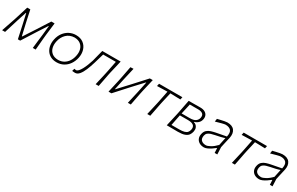

<svg xmlns="http://www.w3.org/2000/svg" viewBox="171 -1727 4568 2957"><g transform="rotate(30 2455.5 -248.0)"><path d="M-1.5 0Q17 -54.5 35 -106.8Q53 -159 70.5 -210.5L93 -278.5Q109.5 -332 126.2 -386.5Q143 -441 159.5 -494.5H214.5Q225.5 -442 237.2 -387Q249 -332 260.5 -279.5L308.5 -71H314.5L450.5 -279.5Q485.5 -334 519.8 -387.8Q554 -441.5 588 -494.5H646Q640 -442 633.2 -385.8Q626.5 -329.5 620 -277L613 -208Q608.5 -155.5 604.2 -104Q600 -52.5 595 0H544Q551 -63 558.5 -126Q566 -189 573.5 -251.5L590 -414H584.5L473 -242Q435 -181.5 396.5 -121Q358 -60.5 319.5 0H278.5Q265.5 -60.5 252.5 -121.2Q239.5 -182 226.5 -241.5L187.5 -414H181.5L129.5 -253.5Q110 -190.5 90.2 -126.8Q70.5 -63 51 0Z M970.5 9.5Q907.5 9.5 862.8 -14Q818 -37.5 791.8 -77.5Q765.5 -117.5 757.8 -168.2Q750 -219 761.5 -273.5Q776.5 -347 815.5 -398.8Q854.5 -450.5 908.8 -477.8Q963 -505 1023.5 -505Q1105 -505 1157 -465.5Q1209 -426 1228.5 -361.2Q1248 -296.5 1232 -222Q1217 -153.5 1180.5 -101.2Q1144 -49 1090.2 -19.8Q1036.5 9.5 970.5 9.5ZM973 -34.5Q1031.5 -36 1074.8 -62Q1118 -88 1145.8 -131.5Q1173.5 -175 1184.5 -229.5Q1198.5 -293.5 1184.2 -345.2Q1170 -397 1129.5 -428.2Q1089 -459.5 1023 -461Q936 -458.5 880.8 -404.2Q825.5 -350 808.5 -266.5Q795.5 -205 808.5 -153Q821.5 -101 862 -68.5Q902.5 -36 973 -34.5Z M1298 7.5Q1294 7.5 1275.8 6.2Q1257.5 5 1246 3.5L1259.5 -42.5Q1267.5 -40.5 1277 -38.5Q1286.5 -36.5 1290 -36.5Q1310 -36.5 1331.2 -59.2Q1352.5 -82 1372.8 -119.5Q1393 -157 1410.8 -202.5Q1428.5 -248 1443 -293.5Q1456 -345 1468.8 -395.2Q1481.5 -445.5 1494.5 -494.5H1821Q1808 -438.5 1795.8 -385.8Q1783.5 -333 1768.5 -270L1758 -220.5Q1746.5 -159.5 1736.5 -107.8Q1726.5 -56 1715.5 0H1661.5Q1674.5 -55.5 1686.5 -108Q1698.5 -160.5 1712 -220.5L1722.5 -270Q1733 -322.5 1741.5 -365.8Q1750 -409 1759 -453.5H1533.5Q1521 -410.5 1508.2 -366.8Q1495.5 -323 1482 -278Q1459 -201.5 1432 -136.5Q1405 -71.5 1372 -32Q1339 7.5 1298 7.5Z M1890.5 0Q1903 -55.5 1915 -108Q1927 -160.5 1940.5 -220.5L1951 -270Q1963.5 -333 1973.5 -385.8Q1983.5 -438.5 1994.5 -494.5L2048.5 -497Q2036 -441.5 2023.8 -389.2Q2011.5 -337 1997.5 -275L1957 -84H1962.5L2132 -266.5Q2183 -322 2235.5 -379.8Q2288 -437.5 2340 -494.5H2392Q2379 -438.5 2366.8 -386Q2354.5 -333.5 2340 -270L2329.5 -220.5Q2317.5 -159.5 2307.5 -107.8Q2297.5 -56 2287 0H2234.5Q2247 -55 2258.5 -106.8Q2270 -158.5 2283.5 -217L2324.5 -411H2319L2152.5 -232Q2101 -175 2047.8 -116.5Q1994.5 -58 1942 0Z M2579.5 0Q2592.5 -56.5 2604.2 -108Q2616 -159.5 2630 -220.5L2640.5 -270Q2650.5 -321 2659.5 -365.2Q2668.5 -409.5 2677 -453.5Q2633 -452.5 2586.2 -451.2Q2539.5 -450 2494 -448.5L2504 -494.5H2919L2909 -448.5Q2863.5 -450 2817 -451.2Q2770.5 -452.5 2728.5 -453.5Q2718.5 -409 2708.5 -365.2Q2698.5 -321.5 2686.5 -270L2676 -220.5Q2664.5 -160 2654.2 -107.8Q2644 -55.5 2633 0Z M2926.5 0Q2939 -56 2951 -108.2Q2963 -160.5 2976.5 -220.5L2987 -270Q2999.5 -333 3009.5 -386Q3019.5 -439 3030.5 -494.5Q3069.5 -495 3126.5 -495.2Q3183.5 -495.5 3234 -496Q3289 -496 3321.5 -477.2Q3354 -458.5 3365.5 -427.5Q3377 -396.5 3369 -360Q3360 -318.5 3331.5 -292Q3303 -265.5 3264.5 -256L3263.5 -250.5Q3284 -246.5 3303.2 -231.2Q3322.5 -216 3332.2 -188.5Q3342 -161 3333.5 -120.5Q3326 -86.5 3306.5 -58.8Q3287 -31 3243.5 -14.8Q3200 1.5 3121.5 1.5Q3064.5 1 3013 0.5Q2961.5 0 2926.5 0ZM3074 -454Q3065.5 -415 3054.8 -366.8Q3044 -318.5 3033.5 -273.5V-272H3174Q3248.5 -272 3281 -297Q3313.5 -322 3321.5 -360Q3331.5 -408.5 3304.5 -431.2Q3277.5 -454 3224.5 -454ZM2986.5 -40.5H3120.5Q3179 -40.5 3213 -50Q3247 -59.5 3264 -79.2Q3281 -99 3287.5 -129Q3299 -182.5 3268 -207.8Q3237 -233 3170 -233H3025L3022.5 -221.5Q3014 -178 3004 -128.5Q2994 -79 2986.5 -40.5Z M3591 9.5Q3541.5 9.5 3506.8 -11.2Q3472 -32 3457.5 -68.2Q3443 -104.5 3453.5 -150Q3463.5 -196.5 3491.5 -221.8Q3519.5 -247 3557.8 -259.2Q3596 -271.5 3637 -279.5L3815.5 -313.5Q3834 -392 3803.5 -426.5Q3773 -461 3707 -461Q3691.5 -461 3644 -448.8Q3596.5 -436.5 3538.5 -419.5L3546 -472Q3569 -477.5 3602 -485.2Q3635 -493 3666.2 -499Q3697.5 -505 3714.5 -505Q3805.5 -505 3842.8 -452.8Q3880 -400.5 3862.5 -317.5Q3858 -296 3851.5 -270Q3845 -244 3838 -211L3819.5 -126.5Q3821 -94.5 3822.2 -65Q3823.5 -35.5 3825 0H3778L3774 -81.5H3767.5Q3740 -58.5 3708.2 -37.8Q3676.5 -17 3645.8 -3.8Q3615 9.5 3591 9.5ZM3600.5 -34Q3628 -34 3677.2 -61Q3726.5 -88 3778 -142L3807.5 -281Q3797.5 -276.5 3781.2 -271.5Q3765 -266.5 3733.8 -259Q3702.5 -251.5 3646.5 -240.5Q3611 -233.5 3580.2 -224Q3549.5 -214.5 3528.2 -197Q3507 -179.5 3500.5 -148.5Q3488.5 -90 3517.8 -62Q3547 -34 3600.5 -34Z M4084.5 0Q4097.5 -56.5 4109.2 -108Q4121 -159.5 4135 -220.5L4145.5 -270Q4155.5 -321 4164.5 -365.2Q4173.5 -409.5 4182 -453.5Q4138 -452.5 4091.2 -451.2Q4044.5 -450 3999 -448.5L4009 -494.5H4424L4414 -448.5Q4368.5 -450 4322 -451.2Q4275.5 -452.5 4233.5 -453.5Q4223.5 -409 4213.5 -365.2Q4203.5 -321.5 4191.5 -270L4181 -220.5Q4169.5 -160 4159.2 -107.8Q4149 -55.5 4138 0Z M4573 9.5Q4523.5 9.5 4488.8 -11.2Q4454 -32 4439.5 -68.2Q4425 -104.5 4435.5 -150Q4445.5 -196.5 4473.5 -221.8Q4501.5 -247 4539.8 -259.2Q4578 -271.5 4619 -279.5L4797.5 -313.5Q4816 -392 4785.5 -426.5Q4755 -461 4689 -461Q4673.5 -461 4626 -448.8Q4578.5 -436.5 4520.5 -419.5L4528 -472Q4551 -477.5 4584 -485.2Q4617 -493 4648.2 -499Q4679.5 -505 4696.5 -505Q4787.5 -505 4824.8 -452.8Q4862 -400.5 4844.5 -317.5Q4840 -296 4833.5 -270Q4827 -244 4820 -211L4801.5 -126.5Q4803 -94.5 4804.2 -65Q4805.5 -35.5 4807 0H4760L4756 -81.5H4749.5Q4722 -58.5 4690.2 -37.8Q4658.5 -17 4627.8 -3.8Q4597 9.5 4573 9.5ZM4582.5 -34Q4610 -34 4659.2 -61Q4708.5 -88 4760 -142L4789.5 -281Q4779.5 -276.5 4763.2 -271.5Q4747 -266.5 4715.8 -259Q4684.5 -251.5 4628.5 -240.5Q4593 -233.5 4562.2 -224Q4531.5 -214.5 4510.2 -197Q4489 -179.5 4482.5 -148.5Q4470.5 -90 4499.8 -62Q4529 -34 4582.5 -34Z"/></g></svg>

Font: Commissioner Loud ExtraLight
Style: Italic
Weight: 200
Italic angle: -12°
Designer: Kostas Bartsokas
Foundry: Kostas Bartsokas
Version: Version 1.000; ttfautohint (v1.8.3)